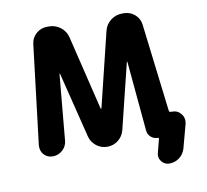

<svg xmlns="http://www.w3.org/2000/svg" viewBox="-93 -858 1186 1099"><g transform="rotate(-10 500.0 -308.5)"><path d="M804.7 137.7Q776.4 137.7 759.8 116.2Q747.1 100.6 747.1 82Q747.1 74.2 749 67.4L769.5 -11.7Q770.5 -18.6 764.6 -18.6Q741.2 -18.6 724.1 -33.7Q707 -48.8 705.1 -72.3L668 -477.5Q668 -478.5 666.5 -478.5Q665 -478.5 665 -477.5L571.3 -96.7Q562.5 -62.5 534.7 -40.5Q506.8 -18.6 471.2 -18.6Q435.5 -18.6 407.7 -40.5Q379.9 -62.5 371.1 -96.7L276.4 -477.5Q276.4 -478.5 274.9 -478.5Q273.4 -478.5 273.4 -477.5L238.3 -94.7Q235.4 -62.5 210.9 -40.5Q186.5 -18.6 154.3 -18.6Q123 -18.6 102.5 -41Q85.9 -60.5 85.9 -85.9Q85.9 -89.8 85.9 -94.7L155.3 -670.9Q159.2 -707 186.5 -731Q213.9 -754.9 250 -754.9H261.7Q298.8 -754.9 328.1 -731.9Q357.4 -709 366.2 -672.9L470.7 -241.2Q471.7 -239.3 473.1 -239.3Q474.6 -239.3 475.6 -241.2L581.1 -672.9Q589.8 -709 619.1 -731.9Q648.4 -754.9 685.5 -754.9H696.3Q732.4 -754.9 759.8 -731Q787.1 -707 791 -670.9L852.5 -162.1Q853.5 -152.3 863.3 -152.3H871.1Q903.3 -152.3 922.9 -127Q936.5 -109.4 936.5 -88.9Q936.5 -79.1 934.6 -70.3L897.5 67.4Q888.7 98.6 862.8 118.2Q836.9 137.7 804.7 137.7Z"/></g></svg>

Font: Rounded-X Mgen+ 2m bold
Style: Bold
Weight: 700
Designer: [Source Han Sans]
Ryoko NISHIZUKA  (kana & ideographs); Paul D. Hunt (Latin, Greek & Cyrillic); Wenlong ZHANG  (bopomofo
Version: Version 1.059.20150602